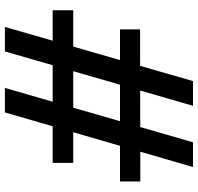

<svg xmlns="http://www.w3.org/2000/svg" viewBox="-32 -776 808 784"><g transform="rotate(-90 372.0 -384.0)"><path d="M405 -768 183 0H82L305 -768ZM654 -768 433 0H332L554 -768ZM722 -573V-489H99V-573ZM644 -298V-216L23 -215V-298Z"/></g></svg>

Font: Yaldevi ExtraLight SemiBold
Style: Regular
Weight: 600
Version: Version 1.100